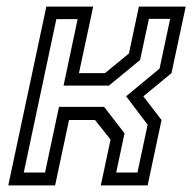

<svg xmlns="http://www.w3.org/2000/svg" viewBox="-20 -560 586 580"><path d="M5 0 120 -540H261.5L218.5 -339H297L369.5 -398.5L399.5 -540H541L498 -339L413 -269L468 -197.5L426 0H284.5L314 -138.5L267 -197.5H188.5L146.5 0ZM51.8 -38.8H116L158.2 -237.2H294.5L356.2 -157.2L331 -38.8H395.2L426 -183.2L361 -269.2L462 -352.8L494 -503H429.8L403.2 -378.8L309.2 -301.5H172L214.5 -502.2H150.2Z"/></svg>

Font: Tourney Thin
Style: Italic
Weight: 100
Italic angle: -12°
Designer: Tyler Finck
Foundry: Etcetera Type Co
Version: Version 1.015